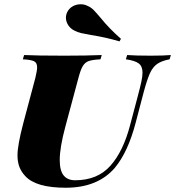

<svg xmlns="http://www.w3.org/2000/svg" viewBox="-20 -866 821 900"><path d="M518 -79Q438 14 288 14Q149 14 99 -40Q80 -60 71 -83.5Q62 -107 62 -138Q62 -185 89 -288L146 -502Q154 -536 154 -550Q154 -572 139.5 -579Q125 -586 87 -588L93 -608Q151 -605 282 -605Q387 -605 457 -608L451 -588Q414 -586 396.5 -580Q379 -574 368.5 -557Q358 -540 348 -502L286 -271Q260 -174 260 -116Q260 -66 278.5 -43.5Q297 -21 332 -21Q437 -21 497.5 -89Q558 -157 590 -280L625 -412Q637 -457 642.5 -482.5Q648 -508 648 -526Q648 -555 630.5 -568.5Q613 -582 570 -588L576 -608Q615 -605 687 -605Q747 -605 781 -608L775 -588Q738 -581 717 -566.5Q696 -552 682.5 -522Q669 -492 653 -432L616 -291Q580 -153 518 -79ZM406 -702Q377 -707 360 -711Q343 -715 328 -723Q310 -732 299.5 -748.5Q289 -765 289 -783Q289 -796 295 -809Q304 -827 321 -836.5Q338 -846 358 -846Q376 -846 389 -839Q406 -832 417.5 -820.5Q429 -809 451 -783Q493 -731 547 -684L540 -672Q477 -691 406 -702Z"/></svg>

Font: Playfair Display SC Black
Style: Italic
Weight: 900
Italic angle: -14°
Designer: Claus Eggers Sørensen
Foundry: Claus Eggers Sørensen
Version: Version 1.200; ttfautohint (v1.6)